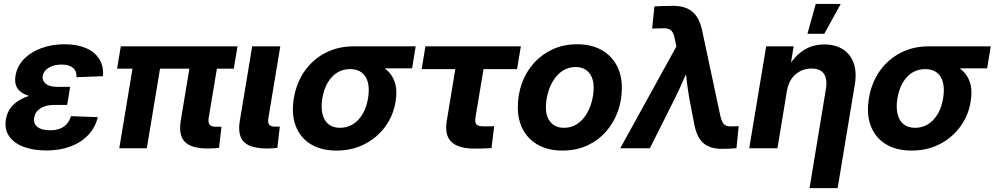

<svg xmlns="http://www.w3.org/2000/svg" viewBox="-20 -760 5098 984"><path d="M216.8 11.2Q151.4 11.2 101.6 -7.3Q51.8 -25.9 26.9 -61.8Q2 -97.7 10.3 -148.4Q16.6 -186 38.3 -212.2Q60.1 -238.3 94 -254.6Q127.9 -271 170.7 -278.3Q213.4 -285.6 261.2 -285.6H335L324.2 -222.2H257.3Q229.5 -222.2 207.8 -214.6Q186 -207 172.4 -192.6Q158.7 -178.2 155.3 -157.7Q149.9 -127.4 171.4 -109.9Q192.9 -92.3 236.3 -92.3Q265.6 -92.3 287.1 -100.6Q308.6 -108.9 322.8 -125.2Q336.9 -141.6 343.8 -164.6L481.4 -159.7Q468.3 -106.4 432.1 -68.1Q396 -29.8 341.1 -9.3Q286.1 11.2 216.8 11.2ZM261.2 -252.9Q210 -252.9 169.7 -259Q129.4 -265.1 102.8 -278.8Q76.2 -292.5 64.9 -315.4Q53.7 -338.4 59.6 -372.6Q67.9 -421.4 103 -457.5Q138.2 -493.7 192.4 -513.4Q246.6 -533.2 311 -533.2Q373.5 -533.2 418.9 -514.2Q464.4 -495.1 488 -458.7Q511.7 -422.4 507.8 -369.6L372.1 -364.3Q374 -395 354 -412.1Q334 -429.2 294.9 -429.2Q256.8 -429.2 230 -413.1Q203.1 -397 198.7 -370.6Q195.3 -346.7 214.4 -330.8Q233.4 -314.9 275.4 -314.9H339.4L329.1 -252.9Z M1045.4 1Q960 1 927.2 -33.2Q894.5 -67.4 906.2 -140.1L964.4 -491.7H1105.5L1049.3 -154.8Q1045.9 -131.3 1054.4 -120.8Q1063 -110.4 1086.4 -110.4Q1093.8 -110.4 1101.8 -110.4Q1109.9 -110.4 1115.2 -110.8L1102.5 -2Q1090.8 -1 1075.4 0Q1060.1 1 1045.4 1ZM591.3 0 672.9 -491.7H814L732.4 0ZM580.1 -408.2 599.1 -522.5H1197.3L1178.2 -408.2Z M1351.6 1Q1264.2 1 1230.5 -32.2Q1196.8 -65.4 1209 -140.1L1272.5 -522.5H1416.5L1355.5 -155.3Q1351.6 -130.9 1359.6 -120.8Q1367.7 -110.8 1391.6 -110.8Q1397.9 -110.8 1403.8 -110.8Q1409.7 -110.8 1414.1 -111.3L1401.4 -2Q1390.6 -1 1377.9 0Q1365.2 1 1351.6 1Z M1705.1 11.7Q1626 11.7 1572 -21.5Q1518.1 -54.7 1495.4 -115Q1472.7 -175.3 1485.8 -255.9Q1499.5 -336.9 1541.7 -396.5Q1584 -456.1 1648.4 -489.3Q1712.9 -522.5 1791.5 -522.5H2110.4L2091.8 -409.7H1871.1L1773.4 -405.8Q1737.8 -405.8 1708.7 -388.2Q1679.7 -370.6 1659.9 -337.2Q1640.1 -303.7 1631.8 -255.9Q1624.5 -209 1632.8 -175Q1641.1 -141.1 1664.1 -123Q1687 -105 1722.7 -105Q1758.8 -105 1788.3 -123Q1817.9 -141.1 1838.1 -175Q1858.4 -209 1866.2 -255.9Q1874 -303.7 1865.5 -337.2Q1856.9 -370.6 1834 -388.2Q1811 -405.8 1775.4 -405.8L1781.7 -454.6Q1835 -454.6 1880.4 -442.6Q1925.8 -430.7 1957.8 -405Q1989.7 -379.4 2003.4 -338.4Q2017.1 -297.4 2007.3 -239.3Q1995.6 -167 1953.9 -110.4Q1912.1 -53.7 1848.1 -21Q1784.2 11.7 1705.1 11.7Z M2412.6 1.5Q2328.1 1.5 2293 -33.2Q2257.8 -67.9 2269.5 -139.2L2313.5 -405.8H2141.1L2160.2 -522.5H2649.4L2629.9 -405.8H2458L2417 -159.2Q2412.6 -133.3 2421.6 -122.8Q2430.7 -112.3 2459.5 -112.3Q2472.2 -112.3 2486.3 -112.5Q2500.5 -112.8 2512.7 -113.3L2499 -1Q2477.1 0.5 2455.6 1Q2434.1 1.5 2412.6 1.5Z M2862.8 11.7Q2792 11.7 2740.5 -15.9Q2689 -43.5 2661.4 -93.5Q2633.8 -143.6 2633.8 -210.9Q2633.8 -276.4 2655.3 -334.7Q2676.8 -393.1 2717 -437.5Q2757.3 -481.9 2813.2 -507.6Q2869.1 -533.2 2937.5 -533.2Q3008.8 -533.2 3060.1 -505.4Q3111.3 -477.5 3139.2 -427.5Q3167 -377.4 3167 -309.6Q3167 -246.1 3146 -188Q3125 -129.9 3085.2 -85Q3045.4 -40 2989.3 -14.2Q2933.1 11.7 2862.8 11.7ZM2870.6 -105Q2908.2 -105 2936.8 -123.8Q2965.3 -142.6 2984.4 -173.1Q3003.4 -203.6 3012.9 -240Q3022.5 -276.4 3022.5 -311.5Q3022.5 -344.7 3011.2 -368.2Q3000 -391.6 2979.2 -404.1Q2958.5 -416.5 2930.2 -416.5Q2892.6 -416.5 2864.3 -397.9Q2835.9 -379.4 2816.7 -348.9Q2797.4 -318.4 2787.6 -281.7Q2777.8 -245.1 2777.8 -209.5Q2777.8 -160.2 2803 -132.6Q2828.1 -105 2870.6 -105Z M3158.7 0 3446.3 -521.5 3438 -561Q3434.6 -582.5 3427 -594.7Q3419.4 -606.9 3406.5 -611.6Q3393.6 -616.2 3373.5 -614.7L3322.3 -613.8L3334 -727.1Q3355.5 -728.5 3380.6 -729.2Q3405.8 -730 3430.2 -730Q3472.2 -730 3502 -716.6Q3531.7 -703.1 3550.8 -674.8Q3569.8 -646.5 3579.1 -601.1L3671.4 -167.5Q3676.3 -146 3683.1 -133.5Q3689.9 -121.1 3701.7 -116.2Q3713.4 -111.3 3731.9 -112.3L3765.6 -113.3L3754.4 -0.5Q3737.8 1 3718.5 2Q3699.2 2.9 3679.7 2.9Q3638.7 2.9 3609.6 -10.5Q3580.6 -23.9 3563 -52.5Q3545.4 -81.1 3537.6 -126.5L3511.7 -261.2Q3503.9 -308.1 3498.3 -355.5Q3492.7 -402.8 3488.3 -451.7H3526.9Q3505.9 -403.3 3485.1 -355.7Q3464.4 -308.1 3441.4 -261.2L3310.5 0Z M4012.7 -293 3964.4 0H3819.8L3906.7 -522.5H4047.4L4025.4 -387.7L4003.9 -390.1Q4027.8 -436 4056.9 -467.5Q4085.9 -499 4122.3 -515.6Q4158.7 -532.2 4204.1 -532.2Q4260.7 -532.2 4299.6 -507.6Q4338.4 -482.9 4355 -436.8Q4371.6 -390.6 4360.8 -325.7L4272.9 204.1H4128.9L4212.4 -302.2Q4221.2 -354 4202.9 -381.3Q4184.6 -408.7 4138.7 -408.7Q4108.9 -408.7 4082.5 -396Q4056.2 -383.3 4037.8 -357.9Q4019.5 -332.5 4012.7 -293ZM4118.2 -586.9 4160.6 -739.7H4288.6L4204.6 -586.9Z M4652.3 11.7Q4573.2 11.7 4519.3 -21.5Q4465.3 -54.7 4442.6 -115Q4419.9 -175.3 4433.1 -255.9Q4446.8 -336.9 4489 -396.5Q4531.2 -456.1 4595.7 -489.3Q4660.2 -522.5 4738.8 -522.5H5057.6L5039.1 -409.7H4818.4L4720.7 -405.8Q4685.1 -405.8 4656 -388.2Q4627 -370.6 4607.2 -337.2Q4587.4 -303.7 4579.1 -255.9Q4571.8 -209 4580.1 -175Q4588.4 -141.1 4611.3 -123Q4634.3 -105 4669.9 -105Q4706.1 -105 4735.6 -123Q4765.1 -141.1 4785.4 -175Q4805.7 -209 4813.5 -255.9Q4821.3 -303.7 4812.7 -337.2Q4804.2 -370.6 4781.2 -388.2Q4758.3 -405.8 4722.7 -405.8L4729 -454.6Q4782.2 -454.6 4827.6 -442.6Q4873 -430.7 4905 -405Q4937 -379.4 4950.7 -338.4Q4964.4 -297.4 4954.6 -239.3Q4942.9 -167 4901.1 -110.4Q4859.4 -53.7 4795.4 -21Q4731.4 11.7 4652.3 11.7Z"/></svg>

Font: Inter 28pt
Style: Bold Italic
Weight: 700
Italic angle: -9.3988°
Designer: Rasmus Andersson
Foundry: rsms
Version: Version 4.001;git-66647c0bb